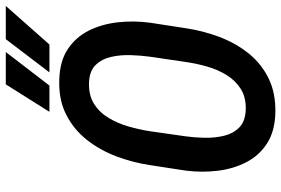

<svg xmlns="http://www.w3.org/2000/svg" viewBox="-171 -770 951 649"><g transform="rotate(-90 304.5 -445.5)"><path d="M552.2 -413.6 533.7 -293.5Q524.9 -234.4 504.2 -179.4Q483.4 -124.5 449 -81.3Q414.6 -38.1 364.7 -13.4Q314.9 11.2 248.5 9.8Q185.5 8.3 144.3 -18.3Q103 -44.9 80.6 -88.6Q58.1 -132.3 51.8 -185.3Q45.4 -238.3 52.2 -292.5L70.8 -413.6Q79.6 -472.2 100.3 -527.3Q121.1 -582.5 156 -627Q190.9 -671.4 241 -697Q291 -722.7 357.9 -720.7Q421.9 -719.2 462.9 -691.9Q503.9 -664.6 525.9 -620.1Q547.9 -575.7 553.7 -521.7Q559.6 -467.8 552.2 -413.6ZM419.4 -292.5 437.5 -415.5Q441.4 -444.3 442.6 -478.8Q443.8 -513.2 436.8 -544.9Q429.7 -576.7 409.4 -597.7Q389.2 -618.7 349.6 -620.1Q307.1 -621.6 277.8 -603Q248.5 -584.5 230 -553.2Q211.4 -522 201.2 -485.6Q190.9 -449.2 185.5 -414.6L168 -292Q164.1 -263.7 163.3 -229.5Q162.6 -195.3 169.9 -164.3Q177.2 -133.3 197.5 -112.8Q217.8 -92.3 256.8 -90.3Q299.3 -88.9 328.1 -106.9Q356.9 -125 375.5 -155.3Q394 -185.5 404.3 -221.9Q414.6 -258.3 419.4 -292.5ZM384.3 -753.9 496.6 -901.4H608.9L478.5 -753.9ZM251 -753.9 343.8 -901.4H453.1L339.8 -753.9Z"/></g></svg>

Font: Roboto Condensed Medium
Style: Italic
Weight: 500
Italic angle: -12°
Designer: Christian Robertson
Foundry: Google
Version: Version 3.0; 2020